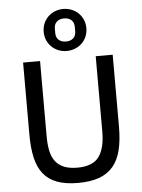

<svg xmlns="http://www.w3.org/2000/svg" viewBox="-64 -1031 809 1093"><g transform="rotate(-5 341.0 -485.0)"><path d="M182 -698V-267Q182 -219 190 -183Q198 -147 217 -123Q236 -99 266.5 -87Q297 -75 341 -75Q429 -75 464.5 -123.5Q500 -172 500 -267V-698H597V-286Q597 -209 583 -153Q569 -97 538.5 -60.5Q508 -24 458.5 -6Q409 12 338 12Q267 12 218.5 -6Q170 -24 140.5 -60.5Q111 -97 98 -153Q85 -209 85 -286V-698ZM339 -742Q313 -742 291 -751Q269 -760 252.5 -776Q236 -792 226.5 -814Q217 -836 217 -862Q217 -888 226.5 -910Q236 -932 252.5 -948Q269 -964 291 -973Q313 -982 339 -982Q364 -982 386.5 -973Q409 -964 425.5 -948Q442 -932 451.5 -910Q461 -888 461 -862Q461 -836 451.5 -814Q442 -792 425.5 -776Q409 -760 386.5 -751Q364 -742 339 -742ZM339 -796Q365 -796 380.5 -810Q396 -824 396 -850V-874Q396 -900 380.5 -914Q365 -928 339 -928Q313 -928 297.5 -914Q282 -900 282 -874V-850Q282 -824 297.5 -810Q313 -796 339 -796Z"/></g></svg>

Font: IBM Plex Sans Text
Style: Regular
Weight: 450
Designer: Mike Abbink, Paul van der Laan, Pieter van Rosmalen
Foundry: Bold Monday
Version: Version 3.005